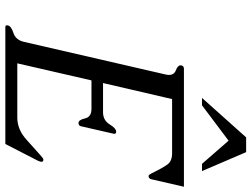

<svg xmlns="http://www.w3.org/2000/svg" viewBox="-134 -830 964 737"><g transform="rotate(90 348.5 -462.0)"><path d="M356.4 -754.9 507.8 -924.3H564.5L637.2 -754.9H609.4L520.5 -856.9L384.8 -754.9ZM223.6 -45.9H432.1Q477.5 -45.9 516.6 -81.1Q556.2 -116.2 577.1 -135.3Q588.4 -146 593.3 -146Q603.5 -146 601.1 -135.7Q599.6 -129.4 597.7 -125.5L533.2 0H84.5Q77.6 0 77.6 -6.3Q77.6 -8.3 78.1 -10.3Q81.1 -22.5 107.4 -31.2Q133.8 -40 141.1 -71.3L266.1 -613.8Q268.1 -621.6 268.1 -627.9Q268.1 -647.5 251 -654.3Q231 -662.1 231.4 -672.4Q231.4 -673.8 231.4 -675.3Q233.9 -685.5 244.1 -685.5H697.3L668.5 -560.1Q666 -549.8 655.8 -549.8Q650.9 -549.8 642.1 -569.3Q625.5 -603 612.3 -621.6Q599.1 -640.1 569.3 -640.1H360.8L299.3 -375H411.1Q442.4 -375 458 -400.4Q473.1 -425.3 485.8 -425.3H486.3Q496.1 -425.3 493.7 -415L465.3 -291Q462.9 -280.8 453.1 -280.8Q440.4 -280.8 435.1 -305.7Q429.7 -330.6 397.9 -330.6H289.1Z"/></g></svg>

Font: Caudex
Style: Italic
Weight: 400
Italic angle: -13°
Version: Version 1.04